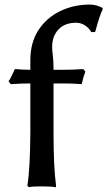

<svg xmlns="http://www.w3.org/2000/svg" viewBox="-20 -794 461 825"><path d="M16.6 -445.3Q24.4 -453.1 43 -495.1L43.9 -497.1H47.9Q78.1 -494.1 110.4 -494.1V-535.2Q110.4 -610.4 144.5 -663.6Q178.7 -716.8 237.3 -745.6Q295.9 -774.4 366.2 -774.4Q393.6 -774.4 420.9 -759.8V-752.9Q408.2 -728.5 389.6 -659.2L388.7 -656.2H372.1Q363.3 -672.9 345.7 -684.6Q328.1 -696.3 306.6 -696.3Q258.8 -696.3 231.4 -667.5Q204.1 -638.7 204.1 -592.8Q204.1 -577.1 207 -554.7Q210 -532.2 210 -501V-494.1H254.9Q293.9 -494.1 335.9 -497.1H337.9L346.7 -486.3L337.9 -460L331.1 -432.6H328.1Q294.9 -435.5 245.1 -435.5H210V-225.6Q210 -76.2 220.7 2V10.7Q201.2 6.8 160.2 6.8Q121.1 6.8 106.4 9.8H103.5L97.7 3.9V2Q109.4 -67.4 110.4 -225.6V-435.5Q73.2 -435.5 28.3 -432.6H26.4Z"/></svg>

Font: GenEi LateMin P v2
Style: Medium
Weight: 500
Designer: o_tamon (Modified)
Foundry: o_tamon / Adobe Systems Incorporated / FONT 910 / Philipp H. Poll
Version: Version 2.1;Original Version 1.004